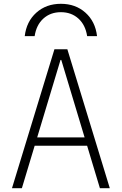

<svg xmlns="http://www.w3.org/2000/svg" viewBox="-20 -989 640 1009"><path d="M300 -969Q377 -969 429 -922.5Q481 -876 490 -799H438Q429 -858 392 -891.5Q355 -925 300 -925Q245 -925 208 -891.5Q171 -858 162 -799H110Q119 -876 171 -922.5Q223 -969 300 -969ZM43 0 266 -730H334L557 0H505L302 -674H298L95 0ZM145 -223V-267H455V-223Z"/></svg>

Font: M PLUS Code Latin Expanded Light
Style: Regular
Weight: 300
Width: 7
Designer: Coji Morishita
Foundry: UNDERFOREST DESIGN
Version: Version 1.002; ttfautohint (v1.8.3)